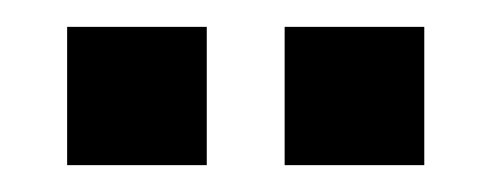

<svg xmlns="http://www.w3.org/2000/svg" viewBox="-20 -735 373 143"><path d="M134 -715V-612H30V-715ZM296 -715V-612H192V-715Z"/></svg>

Font: Ekushey Amar Desh
Style: Regular
Weight: 400
Designer: Al Mamun Sumon
Foundry: Al Mamun Sumon
Version: Version 1.0